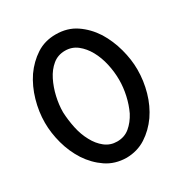

<svg xmlns="http://www.w3.org/2000/svg" viewBox="-168 -836 922 971"><g transform="rotate(-30 293.0 -350.0)"><path d="M293 10Q226 9 176 -25Q126 -59 91 -112Q57 -165 40 -227.5Q23 -290 23 -350Q23 -414 41.5 -478.5Q60 -543 95 -595Q131 -646 180 -678Q229 -710 293 -710Q361 -710 411 -676Q461 -642 496 -588Q529 -534 546 -471Q563 -408 563 -350Q563 -284 545 -220.5Q527 -157 492 -106Q456 -55 406.5 -23Q357 9 293 10ZM129 -350Q131 -303 141 -256Q151 -209 172 -171Q192 -133 222.5 -109Q253 -85 293 -85Q336 -85 366.5 -110.5Q397 -136 418 -176Q437 -216 447 -261.5Q457 -307 457 -350Q457 -397 446.5 -444Q436 -491 415 -529Q394 -567 363.5 -591Q333 -615 293 -615Q251 -615 220.5 -590Q190 -565 170 -525Q150 -485 139.5 -439Q129 -393 129 -350Z"/></g></svg>

Font: Rising Sun Medium
Style: Regular
Weight: 500
Designer: Matt McInerney, Pablo Impallari, Rodrigo Fuenzalida (Raleway font), Stephen Hutchings (Greek), Cristiano Sobral (main ch
Foundry: The Rising Sun Project Authors
Version: Version 4.327; ttfautohint (v1.8.4.7-5d5b-dirty)